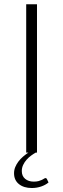

<svg xmlns="http://www.w3.org/2000/svg" viewBox="-20 -728 302 916"><path d="M211.5 142.5Q197.5 154.5 176.2 161.8Q155 169 132 169Q93.5 169 70.2 150.2Q47 131.5 47 98.5Q47 83 52.8 69Q58.5 55 68 42.5Q77.5 30 90 19.2Q102.5 8.5 115.5 0H105V-707.5H156.5V0H150.5Q140.5 5.5 128.8 14Q117 22.5 107 33.8Q97 45 90.5 58.8Q84 72.5 84 88Q84 112 100 125.2Q116 138.5 141 138.5Q155 138.5 164.5 135.8Q174 133 180.2 130Q186.5 127 190.5 124.2Q194.5 121.5 197 121.5Q201 121.5 203.5 125.5Z"/></svg>

Font: LatoLatin Light
Style: Regular
Weight: 300
Designer: Lukasz Dziedzic with Adam Twardoch and Botio Nikoltchev
Foundry: tyPoland Lukasz Dziedzic
Version: Version 2.015; 2015-08-06; http://www.latofonts.com/